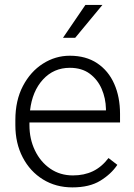

<svg xmlns="http://www.w3.org/2000/svg" viewBox="-20 -770 557 799"><path d="M281.2 9.8Q212.4 9.8 158.7 -23.4Q105 -56.6 74.5 -115.2Q43.9 -173.8 43.9 -249.5V-270.5Q43.9 -352.1 75.4 -412.1Q106.9 -472.2 158.7 -505.1Q210.4 -538.1 270.5 -538.1Q337.9 -538.1 384.5 -506.8Q431.2 -475.6 455.3 -421.1Q479.5 -366.7 479.5 -295.9V-260.3H102.5V-249.5Q102.5 -191.4 125.5 -143.8Q148.4 -96.2 189.2 -68.1Q230 -40 283.7 -40Q330.1 -40 366.5 -57.4Q402.8 -74.7 431.6 -112.3L468.3 -84Q442.4 -45.4 397.2 -17.8Q352.1 9.8 281.2 9.8ZM270.5 -487.8Q203.6 -487.8 158.9 -439.2Q114.3 -390.6 105 -310.5H420.9V-316.9Q419.9 -361.3 403.1 -400.1Q386.2 -439 353.3 -463.4Q320.3 -487.8 270.5 -487.8ZM242.2 -612.8 335.4 -749.5H406.2L293 -612.8Z"/></svg>

Font: Vazirmatn UI FD ExtraLight
Style: Regular
Weight: 200
Designer: Saber Rastikerdar
Foundry: Saber Rastikerdar
Version: Version 33.003